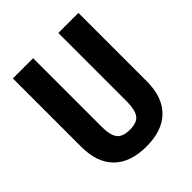

<svg xmlns="http://www.w3.org/2000/svg" viewBox="-200 -836 970 970"><g transform="rotate(-45 285.5 -350.5)"><path d="M519.5 -710.9V-218.8Q518.6 -107.9 458.5 -49.1Q398.4 9.8 286.1 9.8Q171.9 9.8 111.6 -49.8Q51.3 -109.4 51.3 -222.2V-710.9H195.8V-221.7Q195.8 -161.1 215.3 -135.3Q234.9 -109.4 286.1 -109.4Q337.4 -109.4 356.4 -135Q375.5 -160.6 376 -219.2V-710.9Z"/></g></svg>

Font: MAUL Condensed Bold
Style: Condensed Bold
Weight: 700
Designer: MAUL
Version: Version 1.0; 2020; ttfautohint (v1.8.3)